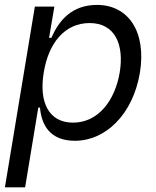

<svg xmlns="http://www.w3.org/2000/svg" viewBox="-24 -573 649 797"><path d="M80.3 204.5 134.9 -126.4H142C148.1 -54 183.6 11.4 286.9 11.4C414.4 11.4 527.7 -98 556.8 -271.3C584.5 -443.2 507.5 -552.6 378.6 -552.6C273.8 -552.6 219.8 -487.2 189.6 -416.2H179.7L201.7 -545.5H120.7L-3.6 204.5ZM157.7 -272.7C177.6 -394.9 245 -477.3 348 -477.3C453.8 -477.3 491.8 -387.8 473 -272.7C453.5 -156.2 384.2 -63.9 279.1 -63.9C178.3 -63.9 136.7 -149.1 157.7 -272.7Z"/></svg>

Font: Riot Sans 2.0
Style: Italic
Weight: 400
Italic angle: -9.39999°
Designer: Rasmus Andersson
Foundry: rsms
Version: Version 3.006;hotconv 1.0.109;makeotfexe 2.5.65596